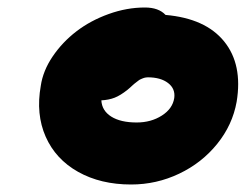

<svg xmlns="http://www.w3.org/2000/svg" viewBox="-20 -737 661 517"><path d="M333 -240.2Q251 -240.2 190.4 -274.2Q129.9 -308.1 103 -368.9Q76.2 -429.7 89.8 -505.9Q95.7 -546.4 121.8 -585Q147.9 -623.5 185.8 -652.6Q223.6 -681.6 272.5 -699.2Q321.3 -716.8 370.1 -716.8Q407.2 -716.8 425.8 -696.8Q533.2 -687.5 583.5 -625.5Q633.8 -563.5 617.2 -462.9Q606 -400.4 564.7 -349.4Q523.4 -298.3 462.4 -269.3Q401.4 -240.2 333 -240.2ZM323.2 -495.1Q304.2 -480 288.6 -473.9Q272.9 -467.8 252.9 -466.8Q254.4 -439 279.5 -423.1Q304.7 -407.2 348.1 -407.2Q386.7 -407.2 415.8 -425.8Q444.8 -444.3 449.2 -473.1Q452.6 -498 432.6 -513.4Q412.6 -528.8 377.9 -528.8Q375 -528.8 372.6 -528.3Q370.1 -527.8 367.9 -527.3Q365.7 -526.9 362.8 -525.4Q359.9 -523.9 357.9 -523.2Q356 -522.5 352.5 -519.8Q349.1 -517.1 347.7 -516.1Q346.2 -515.1 342 -511.7Q337.9 -508.3 336.4 -506.8Q335 -505.4 330.1 -501Q325.2 -496.6 323.2 -495.1Z"/></svg>

Font: Shantell Sans Normal
Style: Italic
Weight: 800
Italic angle: -11.31°
Designer: Stephen Nixon, Anya Danilova, Shantell Martin
Foundry: Arrow Type
Version: Version 1.006;[559af2be0]